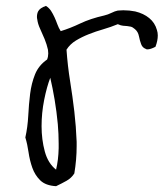

<svg xmlns="http://www.w3.org/2000/svg" viewBox="-20 -559 552 647"><path d="M503.9 -401.4Q487.3 -392.6 476.6 -392.6Q472.7 -392.6 470.7 -394.5Q460 -398.4 455.6 -410.2Q451.2 -421.9 448.2 -437Q445.3 -452.1 434.6 -460.9Q426.8 -467.8 420.4 -469.2Q414.1 -470.7 408.2 -471.2Q402.3 -471.7 395 -472.2Q387.7 -472.7 377 -477.5Q353.5 -467.8 328.1 -460.4Q302.7 -453.1 279.3 -443.8Q255.9 -434.6 235.8 -422.4Q215.8 -410.2 204.1 -391.6Q208 -336.9 216.3 -285.2Q224.6 -233.4 230.5 -183.1Q236.3 -132.8 238.3 -81.1V-66.4Q238.3 -21.5 230.5 25.4Q220.7 41 204.1 50.3Q187.5 59.6 168.9 68.4Q133.8 66.4 115.7 48.8Q97.7 31.2 88.9 6.3Q80.1 -18.6 76.2 -45.9Q72.3 -73.2 65.4 -95.7Q73.2 -130.9 75.2 -168.9Q77.1 -207 81.5 -242.7Q85.9 -278.3 98.1 -308.6Q110.4 -338.9 138.7 -358.4Q142.6 -368.2 142.6 -378.9Q142.6 -384.8 141.6 -391.6Q137.7 -409.2 130.4 -427.2Q123 -445.3 115.2 -461.9Q107.4 -478.5 105.5 -494.1Q104.5 -498 104.5 -502Q104.5 -512.7 108.4 -520.5Q114.3 -532.2 134.8 -539.1Q145.5 -532.2 151.9 -522.5Q158.2 -512.7 163.6 -501Q168.9 -489.3 173.3 -477.1Q177.7 -464.8 184.6 -454.1Q216.8 -463.9 250.5 -480Q284.2 -496.1 331.1 -506.8Q343.8 -509.8 355.5 -515.6Q367.2 -521.5 377 -523.4Q386.7 -524.4 395.5 -524.4Q416 -524.4 435.5 -520.5Q463.9 -513.7 482.9 -498Q502 -482.4 508.8 -458Q511.7 -449.2 511.7 -439.5Q511.7 -421.9 503.9 -401.4ZM168.9 12.7Q176.8 -19.5 177.7 -59.6V-75.2Q177.7 -107.4 174.8 -140.6Q170.9 -182.6 164.1 -223.1Q157.2 -263.7 149.4 -296.9Q137.7 -266.6 128.9 -222.7Q120.1 -178.7 120.1 -133.8Q120.1 -88.9 130.9 -48.8Q141.6 -8.8 168.9 12.7Z"/></svg>

Font: Crafty Girls
Style: Regular
Weight: 400
Designer: Crystal Kluge
Foundry: Font Diner, Inc DBA Tart Workshop
Version: Version 1.000